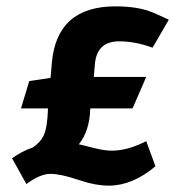

<svg xmlns="http://www.w3.org/2000/svg" viewBox="-20 -645 566 604"><path d="M355 -515Q287 -515 279 -448Q276 -414 275 -403H440L397 -304H264Q262 -233 228 -191Q235 -190 271 -180.5Q307 -171 331 -171Q382 -171 440 -201L469 -122Q397 -61 322 -61Q280 -61 225.5 -79.5Q171 -98 138.5 -98Q106 -98 63 -66L18 -147Q48 -169 83 -181Q107 -197 117 -218Q129 -242 131 -304H46L72 -390L139 -400L143 -446Q158 -625 343 -625Q414 -625 460 -606Q477 -599 511 -583L460 -495Q405 -515 355 -515Z"/></svg>

Font: Magra
Style: Bold
Weight: 600
Designer: Viviana Monsalve
Foundry: Viviana Monsalve
Version: Version 1.001